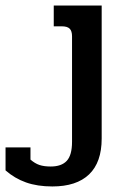

<svg xmlns="http://www.w3.org/2000/svg" viewBox="-47 -500 440 693"><path d="M-27 115V32H63V76Q79 90 95.5 95.5Q112 101 136 101Q175 101 194 80.5Q213 60 213 12V-369Q213 -388 204.5 -396.5Q196 -405 176 -405H147V-480H320V0Q320 86 274.5 129.5Q229 173 142 173Q88 173 47 158.5Q6 144 -27 115Z"/></svg>

Font: Pridi
Style: Regular
Weight: 400
Designer: Katatrad Team
Foundry: CadsonDemak
Version: Version 1.001